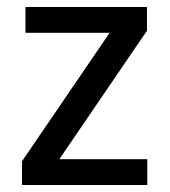

<svg xmlns="http://www.w3.org/2000/svg" viewBox="-20 -530 486 550"><path d="M43 0V-68L294 -436H53V-510H401V-442L150 -74H402V0Z"/></svg>

Font: Saira Semi Condensed
Style: Regular
Weight: 400
Width: 4
Designer: Hector Gatti with collaboration of the Omnibus-Type team
Foundry: Omnibus-Type
Version: Version 1.001; ttfautohint (v1.8)